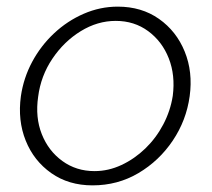

<svg xmlns="http://www.w3.org/2000/svg" viewBox="-20 -549 640 579"><path d="M259 10Q187 10 134.5 -27Q82 -64 57.5 -125Q33 -186 43 -259Q51 -314 77 -362.5Q103 -411 143 -448.5Q183 -486 232.5 -507.5Q282 -529 335 -529Q407 -529 459.5 -492Q512 -455 537 -393.5Q562 -332 552 -259Q542 -186 501 -125Q460 -64 397.5 -27Q335 10 259 10ZM265 -33Q307 -33 346.5 -51.5Q386 -70 418.5 -101.5Q451 -133 472.5 -174Q494 -215 501 -260Q509 -322 489 -373Q469 -424 427 -455Q385 -486 329 -486Q274 -486 223.5 -455Q173 -424 138 -372Q103 -320 95 -257Q86 -195 106 -144.5Q126 -94 168 -63.5Q210 -33 265 -33Z"/></svg>

Font: Raleway Light
Style: Italic
Weight: 300
Italic angle: -12°
Designer: Matt McInerney, Pablo Impallari, Rodrigo Fuenzalida
Foundry: Matt McInerney, Pablo Impallari, Rodrigo Fuenzalida
Version: Version 4.026